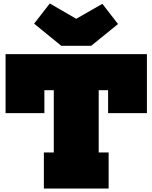

<svg xmlns="http://www.w3.org/2000/svg" viewBox="-20 -1083 876 1103"><path d="M504 -820H332L176 -947L266 -1063L418 -975L568 -1061L658 -945ZM824 -772V-433H601V-565H547V-207H604V0H232V-207H289V-565H235V-433H12V-772Z"/></svg>

Font: Hepta Slab ExtraLight Black
Style: Regular
Weight: 900
Version: Version 1.102